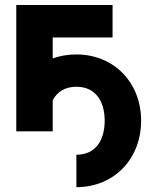

<svg xmlns="http://www.w3.org/2000/svg" viewBox="-20 -528 620 772"><path d="M45.4 0H191.9V-125C210 -158.7 241.2 -179.2 287.1 -179.2C362.8 -179.2 400.9 -122.6 400.9 -42.5C400.9 38.1 362.8 94.2 287.1 94.2V224.6C437 224.6 547.4 112.8 547.4 -42.5C547.4 -197.3 437 -309.1 287.1 -309.1C252.9 -309.1 221.2 -303.7 191.9 -293V-377.4H432.6V-507.8H45.4Z"/></svg>

Font: Giphurs ExtraBold
Style: Regular
Weight: 800
Version: Version 1.000